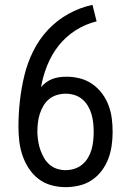

<svg xmlns="http://www.w3.org/2000/svg" viewBox="-20 -763 540 791"><path d="M250 8Q220 8 191 0Q162 -8 138.5 -26Q115 -44 98.5 -69.5Q82 -95 72.5 -123Q63 -151 59.5 -181Q56 -211 56 -241Q56 -294 62 -347.5Q68 -401 80.5 -452.5Q93 -504 117 -552.5Q141 -601 177.5 -640Q214 -679 261.5 -705.5Q309 -732 361 -743L378 -675Q332 -664 291.5 -638Q251 -612 222 -575.5Q193 -539 175 -494.5Q157 -450 149 -404Q158 -415 170.5 -424Q183 -433 196.5 -438Q210 -443 225 -445Q240 -447 254 -447Q282 -447 309.5 -440Q337 -433 360 -417Q383 -401 400 -378.5Q417 -356 427 -329.5Q437 -303 440.5 -275.5Q444 -248 444 -220Q444 -191 440 -163Q436 -135 426 -108.5Q416 -82 398.5 -59Q381 -36 357.5 -20.5Q334 -5 306 1.5Q278 8 250 8ZM250 -62Q268 -62 286 -67.5Q304 -73 318.5 -85Q333 -97 342.5 -113Q352 -129 357 -146.5Q362 -164 364 -182.5Q366 -201 366 -220Q366 -238 364 -256.5Q362 -275 357 -292.5Q352 -310 342.5 -326Q333 -342 319 -354Q305 -366 287 -371.5Q269 -377 251 -377Q232 -377 214 -371.5Q196 -366 182 -354.5Q168 -343 158.5 -326.5Q149 -310 143.5 -292.5Q138 -275 136 -256.5Q134 -238 134 -220V-213Q135 -195 138 -177.5Q141 -160 147 -143.5Q153 -127 162 -111.5Q171 -96 184.5 -84.5Q198 -73 215 -67.5Q232 -62 250 -62Z"/></svg>

Font: Iosevka Curly
Style: Regular
Weight: 400
Monospace: yes
Designer: Belleve Invis
Foundry: Belleve Invis
Version: Version 22.1.2; ttfautohint (v1.8.4)